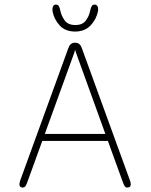

<svg xmlns="http://www.w3.org/2000/svg" viewBox="-20 -811 659 840"><path d="M78.5 9.5Q73.5 9.5 69.2 6.2Q65 3 65 -4.5Q65 -8 66 -12.5Q67 -17 69 -23L279 -600.5Q283 -612 290 -618Q297 -624 307 -624H309.5Q320.5 -624 327.2 -618Q334 -612 338 -600.5L548 -23Q550.5 -17 551.2 -12.5Q552 -8 552 -4.5Q552 3.5 547.8 6.5Q543.5 9.5 537.5 9.5Q529.5 9.5 525.8 4Q522 -1.5 517.5 -14L452 -194.5H165L99.5 -14Q95 -1.5 91 4Q87 9.5 78.5 9.5ZM176 -225H441L312.5 -580.5Q311.5 -584 310.5 -587.5Q309.5 -591 308.5 -593.5Q308 -591 307 -587.5Q306 -584 305 -580.5ZM394 -791Q401 -791 405.2 -785.8Q409.5 -780.5 409.5 -770.5Q409.5 -768.5 409.2 -766Q409 -763.5 408.5 -761Q401 -725.5 375.8 -699.2Q350.5 -673 308.5 -673Q266 -673 241.5 -699.2Q217 -725.5 210 -761Q209.5 -763.5 209.5 -766Q209.5 -768.5 209.5 -770.5Q209.5 -780.5 213.8 -785.8Q218 -791 224.5 -791Q233 -791 237.2 -784.2Q241.5 -777.5 244 -764.5Q248 -742.5 262.8 -722Q277.5 -701.5 309.5 -701.5Q342 -701.5 356.2 -722Q370.5 -742.5 374.5 -764Q377 -777 381.2 -784Q385.5 -791 394 -791Z"/></svg>

Font: Sono Monospace ExtraLight
Style: Regular
Weight: 250
Version: Version 2.112